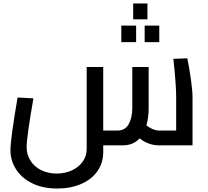

<svg xmlns="http://www.w3.org/2000/svg" viewBox="-20 -835 1193 1103"><path d="M40 0ZM1086 -278V0H894Q833 0 782 -40Q745 0 686 0H573V40Q573 101 539.5 148.5Q506 196 446 222Q386 248 309 248Q225 248 164 217.5Q103 187 71.5 136.5Q40 86 40 28Q40 -36 81 -275L172 -270Q133 -47 133 11Q133 52 154.5 87Q176 122 215.5 142Q255 162 306 162Q354 162 393.5 143.5Q433 125 455.5 93Q478 61 478 21V-450H573V-85H655Q699 -85 719.5 -122Q740 -159 740 -215V-450H834V-216Q834 -158 821 -115Q835 -103 855.5 -94Q876 -85 896 -85H992V-278Q992 -348 976 -497L1056 -500Q1068 -443 1077 -377.5Q1086 -312 1086 -278ZM745 -815H827V-724H745ZM677 -688H762V-593H677ZM811 -688H895V-593H811Z"/></svg>

Font: sheba-seeBold
Style: Regular
Weight: 600
Designer: Mohamed Galeb, the designers
Foundry: Kief Type Foundry
Version: Version 2.010; ttfautohint (v1.5.33-1714) -l 8 -r 50 -G 200 